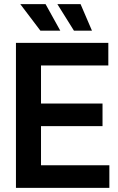

<svg xmlns="http://www.w3.org/2000/svg" viewBox="-20 -907 572 927"><path d="M57 0V-700H503V-591H178V-407H475V-298H178V-109H508V0ZM175 -759 78 -887H200L271 -759ZM369 -887 424 -759H337L257 -887Z"/></svg>

Font: Space Grotesk Frontify SemiBold
Style: Regular
Weight: 600
Designer: Florian Karsten
Version: Version 2.000